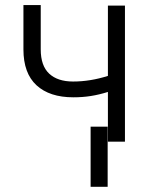

<svg xmlns="http://www.w3.org/2000/svg" viewBox="-20 -552 579 748"><path d="M466.8 0H400.4V-193.8Q366.2 -183.1 334 -178Q301.8 -172.9 265.6 -172.9Q173.3 -172.9 122.3 -219.7Q71.3 -266.6 71.3 -359.4V-532.2H138.7V-359.4Q138.7 -295.9 171.6 -265.1Q204.6 -234.4 264.6 -234.4Q331.5 -234.4 400.4 -256.3V-530.3H466.8ZM399.4 175.8H333V-58.6H399.4Z"/></svg>

Font: Pretendard GOV Light
Style: Regular
Weight: 300
Designer: Base glyphs from Inter by Rasmus Andersson; Hangeul glyphs from Noto Sans CJK(Source Han Sans) by Jang Soo-young and Kan
Foundry: Kil Hyung-jin
Version: Version 1.309